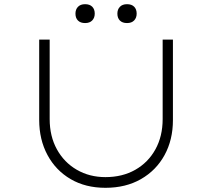

<svg xmlns="http://www.w3.org/2000/svg" viewBox="-20 -889 1012 916"><path d="M483 7Q388 7 317 -34.5Q246 -76 206.5 -149.5Q167 -223 167 -317V-700H217V-321Q217 -239 251.5 -176.5Q286 -114 346.5 -79Q407 -44 483 -44Q564 -44 625.5 -79Q687 -114 721.5 -176.5Q756 -239 756 -321V-700H805V-316Q805 -222 765 -149Q725 -76 652.5 -34.5Q580 7 483 7ZM586 -779Q564 -779 552 -791Q540 -803 540 -824Q540 -844 552 -856.5Q564 -869 586 -869Q608 -869 620 -857Q632 -845 632 -824Q632 -804 620 -791.5Q608 -779 586 -779ZM386 -779Q364 -779 352 -791Q340 -803 340 -824Q340 -844 352 -856.5Q364 -869 386 -869Q408 -869 420 -857Q432 -845 432 -824Q432 -804 420 -791.5Q408 -779 386 -779Z"/></svg>

Font: Lexend Peta ExtraLight
Style: Regular
Weight: 250
Version: Version 1.007